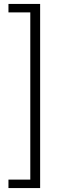

<svg xmlns="http://www.w3.org/2000/svg" viewBox="-20 -762 346 976"><path d="M23 151V194H184V-742H23V-699H134V151Z"/></svg>

Font: Montserrat Light
Style: Regular
Weight: 300
Designer: Julieta Ulanovsky
Foundry: Julieta Ulanovsky
Version: Version 7.200